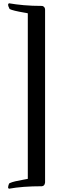

<svg xmlns="http://www.w3.org/2000/svg" viewBox="-20 -749 401 1167"><path d="M235 -713Q238 -713 240 -712Q254 -706 254 -690V360Q254 361 253.5 362Q253 363 253 365Q250 381 235 383Q116 383 35 398Q29 396 29 390Q29 387 31 379Q34 366 39 364Q52 358 73 353Q94 348 123 343Q133 341 139 340Q145 339 149 338V-668Q146 -669 141 -670Q136 -671 129 -672Q58 -684 39 -694Q39 -694 38.5 -694Q38 -694 38 -695Q29 -713 29 -720Q29 -721 29.5 -721.5Q30 -722 30 -723Q32 -729 35 -729Q75 -722 125 -717.5Q175 -713 235 -713Z"/></svg>

Font: Amiri
Style: Bold Italic
Weight: 700
Italic angle: 10°
Designer: Khaled Hosny
Version: Version 0.113